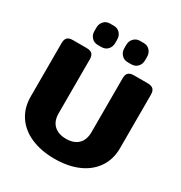

<svg xmlns="http://www.w3.org/2000/svg" viewBox="-204 -1030 1124 1191"><g transform="rotate(30 358.0 -434.5)"><path d="M177 -795V-820Q177 -847 194 -865.5Q211 -884 238 -884H265Q292 -884 309 -865.5Q326 -847 326 -820V-795Q326 -768 309 -749.5Q292 -731 265 -731H238Q211 -731 194 -749.5Q177 -768 177 -795ZM391 -795V-820Q391 -847 408.5 -865.5Q426 -884 452 -884H479Q506 -884 523 -865.5Q540 -847 540 -820V-795Q540 -768 523 -749.5Q506 -731 479 -731H452Q426 -731 408.5 -749.5Q391 -768 391 -795ZM38 -246V-629Q38 -655 50 -667.5Q62 -680 90 -680H187Q216 -680 228 -667.5Q240 -655 240 -629V-243Q240 -187 271.5 -157.5Q303 -128 358 -128Q413 -128 444 -157.5Q475 -187 475 -243V-629Q475 -655 487 -667.5Q499 -680 527 -680H624Q653 -680 665.5 -667.5Q678 -655 678 -629V-246Q678 -165 637.5 -106Q597 -47 525 -16Q453 15 358 15Q263 15 190.5 -16Q118 -47 78 -106Q38 -165 38 -246Z"/></g></svg>

Font: Mitr SemiBold
Style: Regular
Weight: 600
Designer: Thanarat Vachiruckul
Foundry: Cadson Demak
Version: Version 1.003